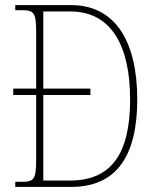

<svg xmlns="http://www.w3.org/2000/svg" viewBox="-20 -734 609 754"><path d="M40 0H260C439 0 519 -124 519 -343C519 -574 431 -714 259 -714H40V-694H64C114 -694 122 -685 122 -608V-386H32V-361H122V-109C122 -28 114 -20 62 -20H40ZM255 -25H150V-361H335V-386H150V-689H256C416 -689 491 -556 491 -343C491 -129 416 -25 255 -25Z"/></svg>

Font: Noto Serif Hebrew Condensed Thin
Style: Regular
Weight: 100
Width: 3
Designer: Monotype Design Team
Foundry: Monotype Imaging Inc.
Version: Version 2.004